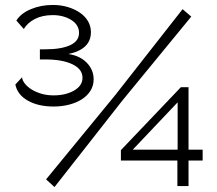

<svg xmlns="http://www.w3.org/2000/svg" viewBox="-20 -751 877 775"><path d="M197 -321Q134 -321 92 -345Q50 -369 42 -410L69 -439Q70 -427 80 -414Q90 -401 106.5 -390.5Q123 -380 146 -373Q169 -366 196 -366Q245 -366 279 -385.5Q313 -405 313 -437Q313 -472 272.5 -491.5Q232 -511 164 -511H141V-552H164Q227 -552 263 -568.5Q299 -585 299 -618Q299 -651 267.5 -670.5Q236 -690 193 -690Q151 -690 121 -674.5Q91 -659 76 -634L46 -668Q64 -697 104.5 -714Q145 -731 193 -731Q226 -731 254 -722.5Q282 -714 303 -699.5Q324 -685 335.5 -665Q347 -645 347 -621Q347 -552 256 -533Q303 -526 330.5 -497.5Q358 -469 358 -431Q358 -405 345 -384.5Q332 -364 310 -350Q288 -336 258.5 -328.5Q229 -321 197 -321ZM696 0V-103H468V-145L710 -399H741V-147H798V-103H741V0ZM516 -147H697V-338ZM166 -27 445 -367 717 -714 752 -684 473 -344 200 4Z"/></svg>

Font: Boldmen
Style: Regular
Weight: 400
Designer: Matt McInerney, Pablo Impallari, Rodrigo Fuenzalida
Foundry: LIVING CONCEPT
Version: Version 1.000